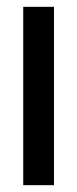

<svg xmlns="http://www.w3.org/2000/svg" viewBox="-20 -542 226 562"><path d="M48 0V-522H138V0Z"/></svg>

Font: Bricolage Grotesque 72pt SemiCondensed
Style: Regular
Weight: 400
Width: 4
Designer: Mathieu Triay
Foundry: Atelier Triay
Version: Version 1.001;gftools[0.9.33.dev8+g029e19f]